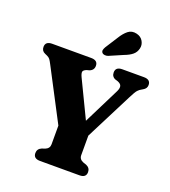

<svg xmlns="http://www.w3.org/2000/svg" viewBox="-164 -1056 1042 1176"><g transform="rotate(20 356.5 -468.5)"><path d="M534 -36Q534 0 491 0H234Q190.5 0 190.5 -36Q190.5 -63.5 217.5 -75L238.5 -82Q265.5 -93 265.5 -119.5V-242L89.5 -578.5Q79.5 -598 73 -606.5Q66.5 -615 53.5 -621L39 -627.5Q15 -637.5 15 -664Q15 -700 58.5 -700H312.5Q356.5 -700 356.5 -664Q356.5 -635.5 328 -625L312.5 -621Q291.5 -613 289.5 -602Q287.5 -591 298 -568.5L414 -327.5L532 -564Q542 -585 538.8 -599Q535.5 -613 514 -621.5L495 -627.5Q485 -631.5 478.8 -640.8Q472.5 -650 472.5 -664Q472.5 -700 515.5 -700H656.5Q700 -700 700 -664Q700 -641 677 -628.5L669.5 -624Q656.5 -617.5 645.8 -605.8Q635 -594 615.5 -555L459 -247V-119.5Q459 -93 486.5 -82L507 -75Q534 -63.5 534 -36ZM422.5 -871Q443.5 -905.5 467.2 -924.2Q491 -943 524 -935Q553 -928 566.2 -904.8Q579.5 -881.5 573.5 -857Q567.5 -831 548.2 -814.8Q529 -798.5 494 -785.5L406 -747.5Q395.5 -743.5 384.2 -744.8Q373 -746 367 -753Q360.5 -761.5 362.8 -770.8Q365 -780 371 -790.5Z"/></g></svg>

Font: Fraunces 9pt Soft
Style: Bold
Weight: 700
Version: Version 1.000;[b76b70a41]